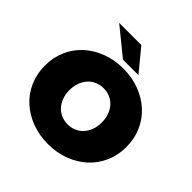

<svg xmlns="http://www.w3.org/2000/svg" viewBox="-234 -1108 1316 1316"><g transform="rotate(45 424.0 -450.5)"><path d="M424 16Q339 16 266.5 -11.5Q194 -39 141 -87.5Q88 -136 58.5 -203.5Q29 -271 29 -350Q29 -430 58.5 -497Q88 -564 141 -612.5Q194 -661 266.5 -688.5Q339 -716 424 -716Q510 -716 582 -688.5Q654 -661 707 -612.5Q760 -564 789.5 -497Q819 -430 819 -350Q819 -271 789.5 -203.5Q760 -136 707 -87.5Q654 -39 582 -11.5Q510 16 424 16ZM424 -175Q457 -175 485.5 -187Q514 -199 535 -221.5Q556 -244 568.5 -276.5Q581 -309 581 -350Q581 -391 568.5 -423.5Q556 -456 535 -478.5Q514 -501 485.5 -513Q457 -525 424 -525Q391 -525 362.5 -513Q334 -501 313 -478.5Q292 -456 279.5 -423.5Q267 -391 267 -350Q267 -309 279.5 -276.5Q292 -244 313 -221.5Q334 -199 362.5 -187Q391 -175 424 -175ZM379 -757 182 -917H397L529 -757Z"/></g></svg>

Font: Montserrat-Alt1 Black
Style: Regular
Weight: 900
Designer: Differentunic
Foundry: Differentunic
Version: Version 7.222